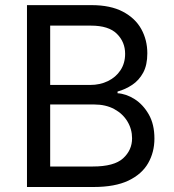

<svg xmlns="http://www.w3.org/2000/svg" viewBox="-20 -748 694 768"><path d="M87.9 0V-727.5H345.7Q421.9 -727.5 471.4 -701.4Q521 -675.3 545.2 -631.6Q569.3 -587.9 569.3 -534.7Q569.3 -487.8 552.7 -457.3Q536.1 -426.8 509 -408.7Q481.9 -390.6 450.2 -381.8V-375Q484.4 -373 518.3 -351.6Q552.2 -330.1 575 -290.5Q597.7 -251 597.7 -193.8Q597.7 -139.2 572.5 -95.2Q547.4 -51.3 493.7 -25.6Q439.9 0 354 0ZM180.7 -82H351.6Q436.5 -82 472.4 -114.7Q508.3 -147.5 508.3 -194.8Q508.3 -231.4 489.7 -262.2Q471.2 -293 437.3 -311.5Q403.3 -330.1 356.4 -330.1H180.7ZM180.7 -408.2H340.8Q379.9 -408.2 411.6 -423.6Q443.4 -439 461.9 -467Q480.5 -495.1 480.5 -532.7Q480.5 -580.1 447.5 -612.8Q414.6 -645.5 343.8 -645.5H180.7Z"/></svg>

Font: Inter Variable LoSnoCo
Style: Regular
Weight: 400
Designer: Rasmus Andersson
Foundry: rsms
Version: Version 4.000;git-a52131595; featfreeze: case,dlig,ss01,ss02